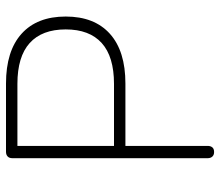

<svg xmlns="http://www.w3.org/2000/svg" viewBox="-68 -678 751 656"><g transform="rotate(-90 308.0 -349.5)"><path d="M117 6Q107 6 101.5 0Q96 -6 96 -16V-683Q96 -694 102 -699.5Q108 -705 118 -705H351Q462 -705 521 -652Q580 -599 580 -501Q580 -403 521 -350Q462 -297 351 -297H138V-16Q138 -6 133 0Q128 6 117 6ZM138 -336H350Q443 -336 489.5 -378Q536 -420 536 -501Q536 -582 489.5 -624Q443 -666 350 -666H138Z"/></g></svg>

Font: Nunito ExtraLight
Style: Regular
Weight: 200
Designer: Vernon Adams
Foundry: Vernon Adams
Version: Version 3.602